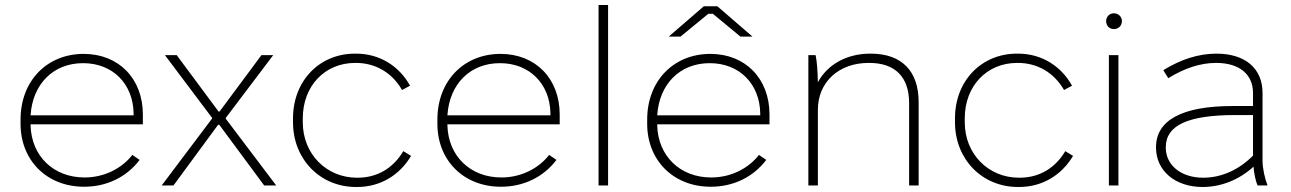

<svg xmlns="http://www.w3.org/2000/svg" viewBox="-20 -740 5150 766"><path d="M315 5H316C404 5 484 -32 537 -102L508 -122C465 -67 395 -32 318 -32H317C193 -32 105 -118 102 -240V-244H550V-283C550 -426 454 -525 314 -525C167 -525 62 -417 62 -263V-246C62 -100 167 5 315 5ZM102 -280C110 -405 193 -488 311 -488H312C429 -488 511 -406 513 -288V-280Z M625 0H672L850 -242H855L1034 0H1082L881 -266V-270L1070 -520H1023L856 -295H852L685 -520H638L826 -270V-267Z M1400 6H1405C1498 6 1575 -42 1620 -118L1589 -137C1550 -71 1487 -31 1407 -31H1404C1283 -31 1188 -125 1188 -252V-268C1188 -397 1276 -489 1397 -489H1400C1479 -489 1545 -449 1584 -381L1616 -398C1573 -476 1495 -526 1401 -526H1396C1254 -526 1149 -417 1149 -268V-252C1149 -104 1258 6 1400 6Z M1978 5H1979C2067 5 2147 -32 2200 -102L2171 -122C2128 -67 2058 -32 1981 -32H1980C1856 -32 1768 -118 1765 -240V-244H2213V-283C2213 -426 2117 -525 1977 -525C1830 -525 1725 -417 1725 -263V-246C1725 -100 1830 5 1978 5ZM1765 -280C1773 -405 1856 -488 1974 -488H1975C2092 -488 2174 -406 2176 -288V-280Z M2368 0H2406V-720H2368Z M2982 -594 2842 -715H2788L2648 -594H2695L2806 -685H2824L2934 -594ZM2815 5H2816C2904 5 2984 -32 3037 -102L3008 -122C2965 -67 2895 -32 2818 -32H2817C2693 -32 2605 -118 2602 -240V-244H3050V-283C3050 -426 2954 -525 2814 -525C2667 -525 2562 -417 2562 -263V-246C2562 -100 2667 5 2815 5ZM2602 -280C2610 -405 2693 -488 2811 -488H2812C2929 -488 3011 -406 3013 -288V-280Z M3205 0H3243V-302C3243 -413 3327 -489 3445 -489H3448C3553 -489 3607 -431 3607 -329V0H3645V-333C3645 -456 3578 -526 3454 -526H3452C3357 -526 3281 -482 3243 -412C3242 -459 3239 -496 3234 -520H3205Z M4041 6H4046C4139 6 4216 -42 4261 -118L4230 -137C4191 -71 4128 -31 4048 -31H4045C3924 -31 3829 -125 3829 -252V-268C3829 -397 3917 -489 4038 -489H4041C4120 -489 4186 -449 4225 -381L4257 -398C4214 -476 4136 -526 4042 -526H4037C3895 -526 3790 -417 3790 -268V-252C3790 -104 3899 6 4041 6Z M4424 -624C4442 -624 4456 -637 4456 -656C4456 -673 4442 -687 4424 -687C4406 -687 4393 -673 4393 -656C4393 -637 4406 -624 4424 -624ZM4404 0H4442V-520H4404Z M4778 6C4851 6 4923 -22 4981 -75C4983 -48 4989 -20 4997 0H5037C5026 -28 5017 -69 5017 -98V-369C5017 -467 4948 -526 4833 -526C4761 -526 4691 -503 4621 -460L4641 -428C4705 -468 4770 -489 4831 -489H4832C4924 -489 4979 -444 4979 -369V-317H4897C4696 -317 4592 -260 4592 -153V-151C4592 -59 4668 6 4778 6ZM4780 -31C4692 -31 4631 -81 4631 -151V-153C4631 -240 4720 -281 4908 -281H4979V-119C4923 -63 4854 -31 4780 -31Z"/></svg>

Font: Fixel Display ExtraLight
Style: Regular
Weight: 200
Designer: AlfaBravo + MacPaw
Foundry: Kyrylo Tkachov, Marchela Mozhyna, Serhii Makarenko, Maria Weinstein, Zakhar Kryvoshyya
Version: Version 1.211